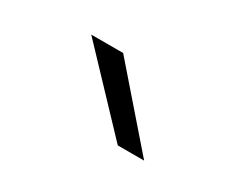

<svg xmlns="http://www.w3.org/2000/svg" viewBox="-44 -980 481 400"><g transform="rotate(30 196.5 -780.0)"><path d="M252.2 -693.3 88.9 -865.6H165.6L315.6 -693.3Z"/></g></svg>

Font: Paperlogy 3 Light
Style: Regular
Weight: 300
Designer: redesigned by Lee Juim, glyphs from Gmarket Sans & Montserrat
Foundry: PT&
Version: Version 1.001